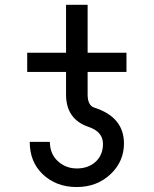

<svg xmlns="http://www.w3.org/2000/svg" viewBox="-20 -752 626 782"><path d="M101.1 -174.3Q101.1 -174.3 183.1 -174.3Q183.6 -125.5 214.4 -96.7Q247.1 -65.9 293 -65.9Q341.3 -65.9 371.6 -95.2Q399.4 -122.6 399.4 -166Q399.4 -215.3 341.3 -234.9Q249 -266.1 249 -366.7V-459H90.8V-537.1H249V-732.4H336.9V-537.1H495.1V-459H336.9V-366.7Q336.9 -322.3 364.7 -313.5Q484.9 -274.9 484.9 -167.5Q484.9 -94.7 430.7 -43Q375 9.8 292 9.8Q208.5 9.8 153.3 -43Q101.1 -93.3 101.1 -174.3Z"/></svg>

Font: Consola Mono
Style: Book
Weight: 400
Monospace: yes
Designer: Wojciech Kalinowski "wmk69" (wmk69@o2.pl)
Foundry: Wojciech Kalinowski "wmk69" (wmk69@o2.pl)
Version: Version 2.1.0